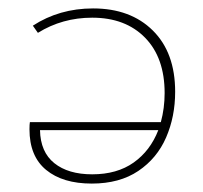

<svg xmlns="http://www.w3.org/2000/svg" viewBox="-20 -432 483 456"><path d="M396 -214Q396 -155 374.5 -105.5Q353 -56 308.5 -26Q264 4 198 4Q129 4 89.5 -28.5Q50 -61 50 -125Q50 -137 51 -142H362Q371 -175 371 -211Q371 -295 324.5 -342.5Q278 -390 199 -390Q128 -390 70 -354L58 -371Q121 -412 201 -412Q290 -412 343 -359.5Q396 -307 396 -214ZM356 -123H75Q76 -71 109 -44.5Q142 -18 199 -18Q258 -18 297.5 -46Q337 -74 356 -123Z"/></svg>

Font: Ysabeau Extralight
Style: Regular
Weight: 200
Designer: Christian Thalmann (Catharsis Fonts)
Version: Version 0.003